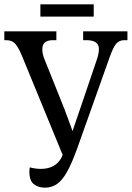

<svg xmlns="http://www.w3.org/2000/svg" viewBox="-22 -859 610 889"><path d="M186 10Q156 10 135 -6Q114 -22 114 -64Q114 -69 114.5 -74Q115 -79 116 -84Q142 -77 167 -77Q200 -77 224.5 -90Q249 -103 263 -130L268 -142L79 -602Q65 -636 50 -654.5Q35 -673 7 -673H-2V-714H239V-673H223Q174 -673 174 -632Q174 -609 183 -587L276 -355Q288 -323 295.5 -302.5Q303 -282 314 -252Q324 -282 331 -302.5Q338 -323 349 -355L426 -582Q436 -611 436 -632Q436 -673 378 -673H363V-714H568V-673H553Q530 -673 516 -656.5Q502 -640 486 -595L337 -176Q311 -103 288 -62.5Q265 -22 240.5 -6Q216 10 186 10ZM165 -782V-839H412V-782Z"/></svg>

Font: Noto Serif Condensed
Style: Regular
Weight: 400
Width: 3
Designer: Monotype Design Team
Foundry: Monotype Imaging Inc.
Version: Version 2.013; ttfautohint (v1.8.4.7-5d5b)